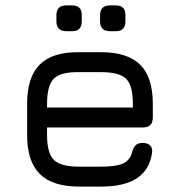

<svg xmlns="http://www.w3.org/2000/svg" viewBox="-20 -688 664 708"><path d="M153.5 -218V-190Q153.5 -123.5 178.5 -98.5Q203.5 -73.5 271 -73.5H353Q408 -73.5 433.8 -85.2Q459.5 -97 467 -126.5Q471 -143 479.8 -152Q488.5 -161 506 -161Q524.5 -161 534 -151.2Q543.5 -141.5 540.5 -123Q531 -60.5 484.2 -30.2Q437.5 0 353 0H271Q173.5 0 126.8 -46.5Q80 -93 80 -190V-305Q80 -404 126.8 -450.2Q173.5 -496.5 271 -495.5H353Q450.5 -495.5 497 -449.2Q543.5 -403 543.5 -305V-255Q543.5 -218 507 -218ZM271 -422Q203.5 -423 178.5 -398Q153.5 -373 153.5 -305V-291.5H470V-305Q470 -372.5 445.2 -397.2Q420.5 -422 353 -422ZM224.5 -573Q188 -573 188 -609.5V-632.5Q188 -668 224.5 -668H246.5Q281.5 -668 281.5 -632.5V-609.5Q281.5 -573 246.5 -573ZM385.5 -573Q349 -573 349 -609.5V-632.5Q349 -668 385.5 -668H407.5Q442.5 -668 442.5 -632.5V-609.5Q442.5 -573 407.5 -573Z"/></svg>

Font: Jura Light SemiBold
Style: Regular
Weight: 600
Version: Version 5.106